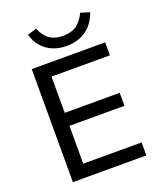

<svg xmlns="http://www.w3.org/2000/svg" viewBox="-164 -1022 942 1125"><g transform="rotate(-20 306.5 -459.5)"><path d="M93 0V-705H551V-624H187V-398H530V-317H187V-81H551V0ZM333 -762Q287 -762 248 -778Q209 -794 181.5 -825Q154 -856 141 -901L198 -919Q218 -870 250.5 -847.5Q283 -825 333 -825Q384 -825 416 -846.5Q448 -868 473 -918L529 -901Q503 -829 451.5 -795.5Q400 -762 333 -762Z"/></g></svg>

Font: Nunito Sans 10pt Medium
Style: Regular
Weight: 500
Designer: Vernon Adams
Foundry: Vernon Adams
Version: Version 3.101;gftools[0.9.27]